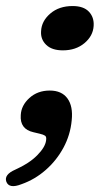

<svg xmlns="http://www.w3.org/2000/svg" viewBox="-47 -452 367 652"><path d="M66.5 -3Q20 -13.5 23.5 -61Q25 -94 52.8 -119.2Q80.5 -144.5 122 -144.5Q162.5 -144.5 182 -117.8Q201.5 -91 196.5 -43.5Q192 6 168.5 49.5Q145 93 108.2 125.2Q71.5 157.5 26 173.5Q-16 190 -25.5 165Q-34 141 5 124Q52 103 79.2 75.5Q106.5 48 109.5 25Q111.5 12.5 106 8.8Q100.5 5 87.5 2ZM166.5 -281Q129 -281 109.8 -299.8Q90.5 -318.5 92.5 -346Q94 -380.5 123.8 -406Q153.5 -431.5 199.5 -431.5Q237 -431.5 255 -412.2Q273 -393 271 -364Q269 -330 239.8 -305.5Q210.5 -281 166.5 -281Z"/></svg>

Font: Fraunces 72pt S100 SemiBold
Style: Italic
Weight: 600
Italic angle: -16°
Version: Version 1.000; ttfautohint (v1.8.3)